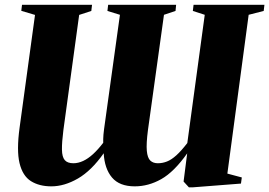

<svg xmlns="http://www.w3.org/2000/svg" viewBox="-20 -763 1119 798"><path d="M193.5 11.5Q143 11.5 108.5 -10.2Q74 -32 61.2 -85Q48.5 -138 61.5 -233L125.5 -701L68.5 -718L71.5 -743H362.5L359.5 -717.5L309 -701L243.5 -222.5Q237 -171.5 237.5 -141Q238 -110.5 249.2 -97.5Q260.5 -84.5 285 -84.5Q305 -84.5 325.5 -94Q346 -103.5 366.8 -122.5Q387.5 -141.5 409 -169.5Q409 -177 409 -185.2Q409 -193.5 410 -203.5Q411 -213.5 412.5 -226L478.5 -701.5L426.5 -717.5L429.5 -743H712L709.5 -717.5L661.5 -701.5L595 -223Q587.5 -166 590.2 -136.2Q593 -106.5 604.8 -95.5Q616.5 -84.5 636 -84.5Q655.5 -84.5 674 -91.8Q692.5 -99 713 -117.5Q733.5 -136 758.5 -168.5L831 -701.5L781.5 -717.5L784.5 -743H1079L1076 -717.5L1013.5 -701.5L925 -41.5L985 -25.5L981.5 0L782.5 15.5H765L743 -8.5L758 -125.5Q703.5 -48.5 650.2 -18.5Q597 11.5 540 11.5Q476.5 11.5 445.5 -25.2Q414.5 -62 411 -126Q360 -53.5 303.8 -21Q247.5 11.5 193.5 11.5Z"/></svg>

Font: Merriweather 120pt Black
Style: Italic
Weight: 900
Italic angle: -7.8°
Version: Version 2.101